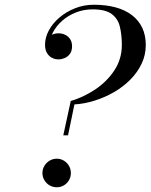

<svg xmlns="http://www.w3.org/2000/svg" viewBox="-20 -780 635 810"><path d="M247 -209 278.5 -354Q332 -369.5 381.5 -402.5Q431 -435.5 462.5 -483.2Q494 -531 494 -590Q494 -632 486 -666.2Q478 -700.5 451.8 -720.5Q425.5 -740.5 371 -740.5Q333 -740.5 300.2 -727.5Q267.5 -714.5 242.8 -692.8Q218 -671 204 -644.5Q190 -618 190 -591H171Q171 -606 179 -617Q187 -628 200 -633.8Q213 -639.5 227 -639.5Q242 -639.5 255 -633.2Q268 -627 276 -614.8Q284 -602.5 284 -585Q284 -565 275 -552.8Q266 -540.5 252.8 -535Q239.5 -529.5 227 -529.5Q212 -529.5 199 -536.2Q186 -543 178 -556.8Q170 -570.5 170 -591Q170 -622 186.2 -652Q202.5 -682 231 -706.2Q259.5 -730.5 296.8 -745.2Q334 -760 376 -760Q427 -760 467.5 -749Q508 -738 536.5 -716.2Q565 -694.5 580 -663Q595 -631.5 595 -590Q595 -548 577.5 -511.2Q560 -474.5 529.8 -444Q499.5 -413.5 460.8 -391.2Q422 -369 379.2 -355.5Q336.5 -342 294 -339.5L267 -209ZM219.5 10Q203 10 189.2 2Q175.5 -6 167.2 -19.8Q159 -33.5 159 -50Q159 -66.5 167.2 -80.2Q175.5 -94 189.2 -102.2Q203 -110.5 219.5 -110.5Q236 -110.5 249.5 -102.2Q263 -94 271 -80.2Q279 -66.5 279 -50Q279 -33.5 271 -19.8Q263 -6 249.5 2Q236 10 219.5 10Z"/></svg>

Font: Bodoni Moda
Style: Italic
Weight: 400
Italic angle: -13°
Designer: Owen Earl
Foundry: indestructible type
Version: Version 2.005